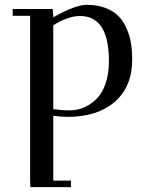

<svg xmlns="http://www.w3.org/2000/svg" viewBox="-20 -476 609 790"><path d="M32.2 -411.1V-439H196.8L199.2 -411.1V-404.8Q289.6 -456.1 336.9 -456.1Q380.9 -456.1 414.3 -443.1Q447.8 -430.2 468 -409.2Q488.3 -388.2 501.2 -358.2Q514.2 -328.1 519 -297.6Q523.9 -267.1 523.9 -231Q523.9 -119.6 452.6 -57.4Q381.3 4.9 257.8 4.9Q229 4.9 199.2 0V267.1H272V293.9H105L104 267.1V-411.1ZM199.2 -26.9Q232.9 -22 267.1 -22Q297.4 -22 325.2 -33.7Q353 -45.4 376.7 -68.6Q400.4 -91.8 414.3 -132.1Q428.2 -172.4 428.2 -224.1Q428.2 -410.2 309.1 -410.2Q288.1 -410.2 266.1 -403.3Q244.1 -396.5 231.4 -390.1Q218.8 -383.8 199.2 -372.1Z"/></svg>

Font: Dehuti
Style: Bold
Weight: 700
Version: Version 1.2